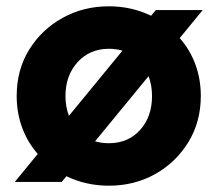

<svg xmlns="http://www.w3.org/2000/svg" viewBox="-20 -578 691 610"><path d="M27 0H176L191 -18Q254 12 326 12Q407 12 473 -25Q539 -62 578.5 -126.5Q618 -191 618 -273Q618 -327 600.5 -374Q583 -421 551 -457L624 -546H475L460 -528Q398 -558 326 -558Q245 -558 178.5 -521Q112 -484 72.5 -420Q33 -356 33 -273Q33 -219 50.5 -172Q68 -125 100 -89ZM188 -273Q188 -338 226.5 -380.5Q265 -423 326 -423Q349 -423 369 -417L199 -210Q188 -239 188 -273ZM326 -123Q303 -123 282 -129L452 -336Q463 -307 463 -273Q463 -207 425 -165Q387 -123 326 -123Z"/></svg>

Font: Plus Jakarta Sans ExtraBold
Style: Regular
Weight: 800
Designer: Gumpita Rahayu
Foundry: Tokotype
Version: Version 2.004; ttfautohint (v1.8.3)